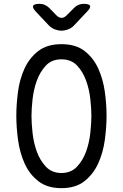

<svg xmlns="http://www.w3.org/2000/svg" viewBox="-20 -970 640 1000"><path d="M300 -69Q350 -69 381 -102Q412 -135 428.5 -181Q445 -227 450.5 -278.5Q456 -330 456 -367Q456 -403 450.5 -453.5Q445 -504 428.5 -550Q412 -596 381.5 -628.5Q351 -661 300 -661Q249 -661 218.5 -628Q188 -595 171.5 -549Q155 -503 149.5 -452.5Q144 -402 144 -366Q144 -329 149.5 -278Q155 -227 171.5 -181Q188 -135 219 -102Q250 -69 300 -69ZM300 10Q226 10 179.5 -26.5Q133 -63 108 -119Q83 -175 74 -241Q65 -307 65 -367Q65 -425 73.5 -490.5Q82 -556 107 -611.5Q132 -667 178.5 -703.5Q225 -740 300 -740Q375 -740 421 -704Q467 -668 492 -612.5Q517 -557 526 -492Q535 -427 535 -368Q535 -308 526 -241.5Q517 -175 491.5 -119Q466 -63 420 -26.5Q374 10 300 10ZM186 -950Q201 -950 213.5 -944.5Q226 -939 236 -929L274 -890Q287 -877 300.5 -877Q314 -877 327 -890L367 -930Q377 -940 389.5 -945Q402 -950 416 -950Q445 -950 449 -939.5Q453 -929 433 -909L365 -837Q352 -823 333.5 -816.5Q315 -810 300 -810Q285 -810 267 -816.5Q249 -823 235 -837L168 -908Q148 -929 152.5 -939.5Q157 -950 186 -950Z"/></svg>

Font: Maple Mono NL Light
Style: Regular
Weight: 300
Monospace: yes
Designer: subframe7536
Version: Version 7.000